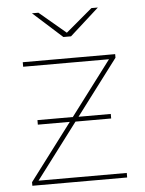

<svg xmlns="http://www.w3.org/2000/svg" viewBox="-52 -759 605 801"><g transform="rotate(-5 250.5 -358.5)"><path d="M51 0V-15L420 -504L428 -498H56V-517H443V-502L74 -13L62 -19H448V0ZM243 -251 236 -252H96V-271H250L257 -270H403V-251ZM234 -607 112 -717H139L253 -621H247L361 -717H388L266 -607Z"/></g></svg>

Font: Montserrat Alternates Thin
Style: Regular
Weight: 100
Designer: Julieta Ulanovsky
Foundry: Julieta Ulanovsky
Version: Version 9.000